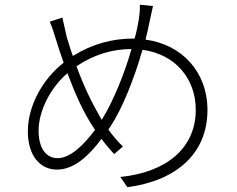

<svg xmlns="http://www.w3.org/2000/svg" viewBox="-20 -756 996 806"><path d="M407 -252.8C362.9 -328.8 332 -393.8 301.1 -478C374.3 -527 452.1 -550.1 532 -550.1C500 -437.1 452.1 -327.1 411.9 -261ZM221.9 -92C172.9 -92 142 -134.9 142 -207C142 -289.1 190 -386 263.1 -448.9C294 -365.8 328.8 -284.1 378.9 -210.9C333.8 -149.9 275.9 -92 221.9 -92ZM567.1 -736.2C568.2 -716.3 565 -688.9 562.9 -675.1C557.9 -648.1 553.3 -621.1 545.1 -594.1H539.1C452.1 -594.1 367.9 -572.1 285.9 -521C274.9 -550.8 267 -578.8 259.9 -601.9C253.9 -627.8 246.8 -660.2 241.8 -682.2L188.9 -665.1C197.8 -646 207 -615.1 215.9 -587C224.8 -557.9 235.1 -525.9 247.2 -492.9C161.2 -425.8 96.9 -313.9 96.9 -204.9C96.9 -99.8 150.2 -44 219.1 -44C289.1 -44 351.9 -99.8 405.9 -172.9C424 -148.8 442.1 -128.2 459.2 -109L496.1 -141C475.1 -160.9 454.2 -185 435 -212L442.8 -224.1C491.8 -296.2 543 -424 578.1 -546.9C715.2 -528.8 801.8 -426.1 801.8 -295.1C801.8 -133.2 677.2 -32.3 485.1 -13.1L514.9 29.8C720.9 2.8 850.9 -111.9 850.9 -294C850.9 -454.2 744 -568.9 590.9 -589.8C598 -617.9 604 -644.2 609 -670.1C612.9 -685 617.2 -709.9 622.2 -730.8Z"/></svg>

Font: Karasuma Gothic
Style: Light
Weight: 300
Designer: Rasmus Andersson / Ryoko Nishizuka
Foundry: rsms
Version: Version 1.00